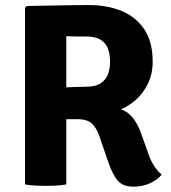

<svg xmlns="http://www.w3.org/2000/svg" viewBox="-20 -708 655 737"><path d="M566 -471.5Q566 -423.5 547.5 -386.2Q529 -349 501 -324.5Q473 -300 444.5 -288.5Q472.5 -278.5 491.2 -254Q510 -229.5 521.5 -196.5L551.5 -112Q560 -88.5 572.5 -69.8Q585 -51 600.5 -38Q585.5 -18 556.2 -4.8Q527 8.5 494.5 8.5Q451.5 8.5 432 -14.5Q412.5 -37.5 396.5 -83.5L360.5 -188Q352 -214 334.2 -232.2Q316.5 -250.5 276.5 -250.5H169.5V-370Q189 -371 217.8 -372.2Q246.5 -373.5 272.2 -374.2Q298 -375 308.5 -375Q347 -375 367.2 -388.8Q387.5 -402.5 395 -424.5Q402.5 -446.5 402.5 -471.5Q402.5 -497.5 395 -519.5Q387.5 -541.5 367.2 -554.8Q347 -568 308.5 -568Q298.5 -568 287 -568Q275.5 -568 262.2 -568.2Q249 -568.5 234.5 -569V0Q214.5 3.5 192.8 4.5Q171 5.5 155 5.5Q141 5.5 118 4.5Q95 3.5 76 0V-678L83 -685Q147 -686 206.2 -687.2Q265.5 -688.5 322.5 -688.5Q392 -688.5 447 -665.8Q502 -643 534 -595.2Q566 -547.5 566 -471.5Z"/></svg>

Font: Signika Light
Style: Bold
Weight: 700
Version: Version 2.003;gftools[0.9.32]